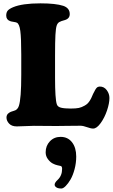

<svg xmlns="http://www.w3.org/2000/svg" viewBox="-20 -735 666 1129"><path d="M179.2 4.9Q157.7 4.9 128.7 6.6Q99.6 8.3 78.6 8.3Q48.8 8.3 33.4 -8.3Q18.1 -24.9 18.1 -43.9Q18.1 -61.5 32.2 -70.8Q42.5 -78.6 62 -83.5Q83 -88.4 90.8 -111.8Q105 -154.3 105 -294.9V-414.1Q105 -512.2 99.4 -553.5Q93.8 -594.7 79.1 -601.6Q73.2 -604.5 59.6 -606.4Q45.9 -608.4 39.6 -610.8Q16.6 -619.1 16.6 -643.6Q16.6 -661.6 25.1 -672.1Q33.7 -682.6 56.6 -692.4Q110.8 -715.3 217.8 -715.3Q307.1 -715.3 352.1 -700.7Q390.1 -687.5 390.1 -652.3Q390.1 -625 360.4 -616.7Q339.4 -611.3 329.1 -605.5Q318.4 -599.6 313.2 -584.2Q308.1 -568.8 305.9 -529.3Q303.7 -489.7 303.7 -407.2V-278.8Q303.7 -152.8 314 -122.1Q318.4 -106.9 338.6 -101.8Q358.9 -96.7 395.5 -96.7Q426.8 -96.7 443.6 -100.3Q460.4 -104 477.5 -113.8Q481.9 -116.2 485.6 -118.9Q489.3 -121.6 492.4 -124Q495.6 -126.5 498.8 -130.6Q502 -134.8 503.9 -137Q505.9 -139.2 508.8 -144.3Q511.7 -149.4 512.9 -151.4Q514.2 -153.3 517.1 -159.4Q520 -165.5 520.5 -167Q521 -168.5 524.2 -175.5Q527.3 -182.6 527.8 -183.6Q530.3 -187.5 534.2 -195.6Q538.1 -203.6 539.8 -206.5Q541.5 -209.5 544.9 -214.4Q548.3 -219.2 551 -221.2Q553.7 -223.1 557.9 -224.6Q562 -226.1 566.9 -226.1Q592.3 -226.1 607.9 -204.8Q623.5 -183.6 623.5 -158.7Q623.5 -127.9 609.4 -85.7Q595.2 -43.5 572 -11.2Q548.8 21 527.8 21Q514.2 21 491.5 12.7Q468.8 4.4 453.1 4.4Q421.9 4.4 376.2 5.1Q330.6 5.9 311.5 5.9Q282.7 5.9 240.7 5.4Q198.7 4.9 179.2 4.9ZM301.3 351.1Q301.3 338.9 319.3 322.3Q345.2 297.9 345.2 257.8Q345.2 244.1 337.9 241.2Q335 239.7 317.9 236.8Q304.2 233.9 289.6 226.1Q274.9 218.3 261.7 200.7Q248.5 183.1 248.5 160.6Q248.5 122.1 273.4 95.9Q298.3 69.8 336.4 69.8Q378.9 69.8 403.6 101.6Q428.2 133.3 428.2 185.5Q428.2 223.6 418.5 260Q408.7 296.4 394.8 320.3Q380.9 344.2 366.2 358.9Q351.6 373.5 340.8 373.5Q321.3 373.5 311.3 366.7Q301.3 359.9 301.3 351.1Z"/></svg>

Font: Cooper* ExtraBold
Style: Regular
Weight: 800
Designer: Owen Earl
Foundry: indestructible type*
Version: Version 0.001